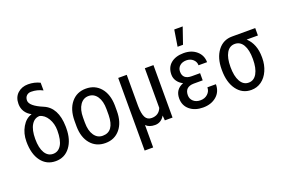

<svg xmlns="http://www.w3.org/2000/svg" viewBox="-119 -1196 2706 1817"><g transform="rotate(-20 1234.0 -287.5)"><path d="M361.3 -258.8Q361.3 -326.7 329.8 -379.6Q298.3 -432.6 249 -444.3Q197.8 -444.3 167.2 -394.5Q136.7 -344.7 136.7 -253.9Q136.7 -163.1 166.7 -113.3Q196.8 -63.5 249 -63.5Q301.3 -63.5 331.3 -112.1Q361.3 -160.6 361.3 -258.8ZM367.7 -658.7Q313.5 -687.5 252 -687.5Q223.6 -687.5 205.8 -669.9Q188 -652.3 188 -622.1Q188 -566.9 316.2 -513.4Q444.3 -460 448.2 -267.1V-248.5Q448.2 -133.3 394.3 -61.8Q340.3 9.8 249 9.8Q157.7 9.8 103.8 -61.8Q49.8 -133.3 49.8 -258.8Q49.8 -341.3 87.4 -405Q125 -468.8 183.1 -485.4L182.6 -487.8Q145 -506.8 123 -541Q101.1 -575.2 101.1 -619.6Q101.1 -687 143.3 -725.3Q185.5 -763.7 249 -763.7Q312.5 -763.7 367.2 -736.8Z M631.3 -238.8Q631.3 -157.2 663.6 -110.4Q695.8 -63.5 749.5 -64Q863.8 -64 867.2 -229V-288.6Q867.2 -370.1 835 -417Q802.7 -463.9 749 -463.9Q695.8 -463.9 663.6 -417Q631.3 -370.1 631.3 -289.1ZM544.9 -288.6Q545.4 -403.3 601.1 -470.7Q656.7 -538.1 748.5 -538.1Q840.3 -538.1 896 -472.7Q951.7 -407.2 953.6 -294.4V-238.8Q953.6 -124 897.9 -57.1Q842.3 9.8 750 9.8Q657.7 9.8 602.1 -55.2Q546.4 -120.1 544.9 -231Z M1158.2 -528.3V-214.8Q1159.2 -137.7 1178.2 -100.6Q1197.3 -63.5 1241.7 -63.5Q1313.5 -63.5 1340.3 -128.9V-528.3H1427.2V0H1349.6L1345.7 -49.8Q1310.1 9.8 1249.5 9.8Q1189 9.8 1158.2 -22.9V203.1H1072.3V-528.3Z M1635.3 -148.4Q1635.3 -111.3 1662.6 -86.9Q1689.9 -62.5 1733.4 -63Q1776.4 -63 1805.7 -89.8Q1835 -116.7 1835 -156.2H1920.9Q1920.9 -80.1 1868.2 -35.2Q1815.4 9.8 1733.4 9.8Q1651.4 9.8 1599.6 -33.2Q1547.9 -76.2 1547.9 -148.4Q1547.9 -239.3 1632.3 -271.5Q1596.7 -289.1 1576.2 -318.8Q1555.7 -348.6 1555.7 -384.3Q1555.7 -457 1603.5 -497.1Q1651.4 -537.1 1731.4 -537.6Q1811.5 -538.1 1862.3 -494.1Q1913.1 -450.2 1913.6 -380.9H1827.6Q1827.6 -415.5 1801.3 -439.9Q1774.9 -464.4 1733.4 -464.4Q1691.9 -463.9 1667 -441.4Q1642.1 -418.9 1642.1 -383.8Q1642.1 -305.7 1732.4 -305.7H1815.9V-233.4H1725.1Q1635.3 -231.9 1635.3 -148.4ZM1727.5 -777.8H1812.5L1755.9 -613.3H1701.2Z M2135.3 -403.3Q2106 -353 2106 -261.2Q2106 -169.4 2135.7 -116.7Q2165.5 -64 2218.8 -64Q2272 -64 2301.8 -116.2Q2331.5 -168.5 2331.5 -260.7Q2331.5 -353 2301.8 -403.3Q2272 -453.6 2218.3 -453.6Q2164.6 -453.6 2135.3 -403.3ZM2452.1 -453.6H2338.9Q2418 -380.4 2418 -248.5V-239.7Q2418 -171.4 2392.3 -113Q2366.7 -54.7 2321.5 -22.5Q2276.4 9.8 2218.8 9.8Q2128.4 9.8 2074 -64.2Q2019.5 -138.2 2019.5 -261.7V-269Q2019.5 -384.3 2073.7 -456.3Q2127.9 -528.3 2219.2 -528.3H2452.1Z"/></g></svg>

Font: RobotoCondensed-Regular
Style: Regular
Weight: 400
Designer: Google
Version: Version 2.001201; 2014